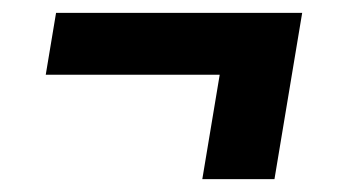

<svg xmlns="http://www.w3.org/2000/svg" viewBox="-20 -408 540 298"><path d="M294 -130 321 -292H51L67 -388H449L406 -130Z"/></svg>

Font: Iosevka SS04 Oblique
Style: Bold
Weight: 700
Italic angle: -9°
Monospace: yes
Designer: Belleve Invis
Foundry: Belleve Invis
Version: Version 19.0.0; ttfautohint (v1.8.4)